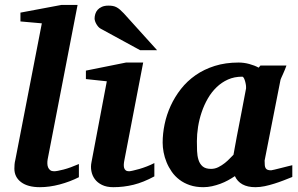

<svg xmlns="http://www.w3.org/2000/svg" viewBox="-20 -757 1224 789"><path d="M304.2 -28.8Q267.6 -10.3 225.3 1Q183.1 12.2 144 12.2Q94.2 12.2 66.7 -8.5Q39.1 -29.3 39.1 -64Q39.1 -72.3 39.8 -81.3Q40.5 -90.3 43 -100.1L151.9 -661.1L64 -668.9V-705.1L232.9 -736.8H298.8L175.8 -102.1Q174.3 -93.3 174.6 -84.7Q174.8 -76.2 177.7 -69.1Q180.7 -62 186.5 -57.6Q192.4 -53.2 202.1 -53.2Q213.9 -53.2 241.2 -60.3Q268.6 -67.4 304.2 -83Z M614.3 -32.2Q569.3 -7.8 528.8 2.2Q488.3 12.2 445.3 12.2Q418 12.2 399.2 2.9Q380.4 -6.3 369.6 -21Q358.9 -35.6 355.5 -54Q352.1 -72.3 356 -90.8L418.9 -422.9L333 -432.1V-466.8L498 -500H568.4L491.2 -99.1Q489.3 -90.3 488.8 -82Q488.3 -73.7 490 -67.4Q491.7 -61 496.6 -57.1Q501.5 -53.2 510.3 -53.2Q514.2 -53.2 525.6 -55.7Q537.1 -58.1 552.2 -62.5Q567.4 -66.9 583.7 -73.2Q600.1 -79.6 614.3 -86.9ZM555.7 -550.8 393.6 -639.2Q388.2 -642.1 383.8 -647.2Q379.4 -652.3 376 -658.2Q372.6 -664.1 370.6 -670.2Q368.7 -676.3 368.7 -681.2Q368.7 -689.9 371.6 -699.5Q374.5 -709 381.1 -716.6Q387.7 -724.1 398.7 -729Q409.7 -733.9 425.8 -733.9Q436 -733.9 443.8 -732.4Q451.7 -731 458.7 -727.3Q465.8 -723.6 472.9 -717.5Q480 -711.4 488.8 -702.1L625.5 -550.8Z M991.2 -394Q991.7 -396 991 -403.8Q990.2 -411.6 988 -420.2Q985.8 -428.7 982.7 -435.3Q979.5 -441.9 975.1 -441.9Q942.9 -441.9 916.7 -430.2Q890.6 -418.5 869.9 -398.4Q849.1 -378.4 834 -352.1Q818.8 -325.7 808.8 -296.1Q798.8 -266.6 793.9 -235.8Q789.1 -205.1 789.1 -176.8Q789.1 -156.7 789.8 -136.7Q790.5 -116.7 795.7 -100.1Q800.8 -83.5 812.7 -73.2Q824.7 -63 847.2 -63Q863.3 -63 877.7 -70.3Q892.1 -77.6 904.1 -87.2Q916 -96.7 925 -106.4Q934.1 -116.2 939.5 -121.1Q942.9 -141.1 945.1 -152.1Q947.3 -163.1 949 -173.1Q950.7 -183.1 953.1 -195.8Q955.6 -208.5 960.2 -232.2Q964.8 -255.9 972.2 -294.2Q979.5 -332.5 991.2 -394ZM1181.2 -29.8Q1164.1 -22.9 1145.3 -15.6Q1126.5 -8.3 1106.9 -2.2Q1087.4 3.9 1067.9 8.1Q1048.3 12.2 1029.3 12.2Q997.6 12.2 976.3 0.5Q955.1 -11.2 945.3 -33.2Q932.1 -24.4 917 -16.1Q901.9 -7.8 885.3 -1.7Q868.7 4.4 851.1 8.3Q833.5 12.2 815.4 12.2Q784.7 12.2 760.3 3.9Q735.8 -4.4 717.3 -18.6Q698.7 -32.7 685.8 -51.3Q672.9 -69.8 664.6 -90.1Q656.2 -110.4 652.3 -131.3Q648.4 -152.3 648.4 -170.9Q648.4 -208 656.5 -246.8Q664.6 -285.6 681.4 -322.3Q698.2 -358.9 723.6 -391.4Q749 -423.8 783.7 -448Q818.4 -472.2 862.5 -486.1Q906.7 -500 960.4 -500Q982.4 -500 1004.2 -494.1Q1025.9 -488.3 1043 -479L1050.3 -487.8H1157.2Q1154.8 -480.5 1150.9 -471.2Q1147 -461.9 1143.1 -453.1Q1139.2 -444.3 1136 -437.3Q1132.8 -430.2 1132.3 -426.8L1067.4 -97.2Q1067.4 -85.9 1068.1 -78.1Q1068.8 -70.3 1071.8 -65.7Q1074.7 -61 1080.1 -59.1Q1085.4 -57.1 1094.2 -57.1Q1096.2 -57.1 1108.6 -60.1Q1121.1 -63 1136 -66.9Q1150.9 -70.8 1164.1 -74Q1177.2 -77.1 1181.2 -78.1Z"/></svg>

Font: Charis SIL APac
Style: Bold Italic
Weight: 700
Italic angle: -11°
Foundry: SIL International
Version: Version 5.000